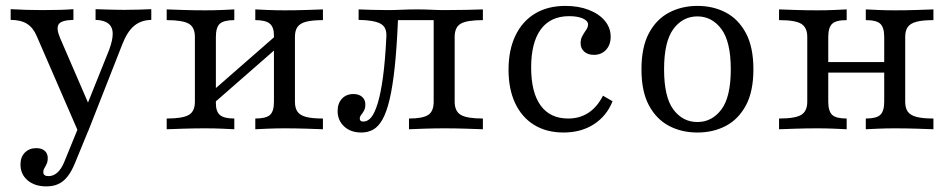

<svg xmlns="http://www.w3.org/2000/svg" viewBox="-20 -447 3280 664"><path d="M250 7.3 106.5 -323.4Q94.4 -351.6 73 -364.9Q51.6 -378.2 16.9 -378.2V-415.3Q46 -413.7 71.4 -412.9Q96.8 -412.1 127.4 -412.1Q163.7 -412.1 189.1 -412.9Q214.5 -413.7 233.9 -415.3V-378.2Q192.7 -377.4 183.1 -363.3Q173.4 -349.2 187.9 -315.3L291.1 -76.6L277.4 -75L357.3 -274.2Q370.2 -308.9 369.8 -331.5Q369.4 -354 354.4 -365.7Q339.5 -377.4 310.5 -378.2V-415.3Q332.3 -414.5 347.6 -414.1Q362.9 -413.7 377.8 -413.3Q392.7 -412.9 411.3 -412.9Q437.1 -412.9 461.3 -413.7Q485.5 -414.5 503.2 -415.3V-378.2Q467.7 -377.4 444 -357.7Q420.2 -337.9 403.2 -294.4L284.7 7.3ZM140.3 197.6Q100 197.6 75.4 176.6Q50.8 155.6 50.8 121.8Q50.8 96 66.1 80.6Q81.5 65.3 105.6 65.3Q124.2 65.3 134.7 74.6Q145.2 83.9 145.2 100Q145.2 111.3 141.5 119.4Q137.9 127.4 133.9 133.9Q129.8 140.3 129.8 148.4Q129.8 162.1 147.6 162.1Q164.5 162.1 178.2 150Q191.9 137.9 201.6 114.5L254 -13.7L284.7 6.5L238.7 118.5Q227.4 146 213.3 163.7Q199.2 181.5 181.5 189.5Q163.7 197.6 140.3 197.6Z M862.9 0V-37.1Q899.2 -37.1 913.3 -49.2Q927.4 -61.3 927.4 -95.2V-325Q927.4 -353.2 912.9 -365.3Q898.4 -377.4 862.9 -377.4V-414.5Q877.4 -413.7 906 -412.5Q934.7 -411.3 964.5 -411.3Q1000.8 -411.3 1039.5 -412.5Q1078.2 -413.7 1096.8 -414.5V-377.4Q1061.3 -377.4 1039.9 -372.2Q1018.5 -366.9 1009.3 -354.4Q1000 -341.9 1000 -319.4V-95.2Q1000 -72.6 1009.3 -60.1Q1018.5 -47.6 1039.9 -42.3Q1061.3 -37.1 1096.8 -37.1V0Q1078.2 -0.8 1039.5 -2Q1000.8 -3.2 964.5 -3.2Q934.7 -3.2 906 -2Q877.4 -0.8 862.9 0ZM556.5 0V-37.1Q610.5 -37.1 632.3 -49.2Q654 -61.3 654 -95.2V-319.4Q654 -353.2 632.3 -365.3Q610.5 -377.4 556.5 -377.4V-414.5Q575.8 -413.7 614.5 -412.5Q653.2 -411.3 688.7 -411.3Q719.4 -411.3 748 -412.5Q776.6 -413.7 790.3 -414.5V-377.4Q754.8 -377.4 740.7 -365.3Q726.6 -353.2 726.6 -319.4V-89.5Q726.6 -61.3 740.7 -49.2Q754.8 -37.1 790.3 -37.1V0Q776.6 -0.8 748 -2Q719.4 -3.2 688.7 -3.2Q653.2 -3.2 614.5 -2Q575.8 -0.8 556.5 0ZM712.1 -83.9 691.9 -112.1 941.9 -330.6 962.1 -302.4Z M1229.8 11.3Q1192.7 11.3 1170.2 -9.7Q1147.6 -30.6 1147.6 -62.9Q1147.6 -89.5 1162.5 -105.6Q1177.4 -121.8 1202.4 -121.8Q1221 -121.8 1232.3 -112.1Q1243.5 -102.4 1243.5 -85.5Q1243.5 -72.6 1238.7 -64.1Q1233.9 -55.6 1229 -49.6Q1224.2 -43.5 1224.2 -37.1Q1224.2 -26.6 1236.3 -26.6Q1251.6 -26.6 1263.7 -41.1Q1275.8 -55.6 1286.3 -89.9Q1296.8 -124.2 1304.4 -180.2Q1312.1 -236.3 1316.1 -319.4Q1318.5 -353.2 1295.6 -365.3Q1272.6 -377.4 1220.2 -378.2V-414.5Q1237.1 -413.7 1265.7 -412.9Q1294.4 -412.1 1324.2 -412.1Q1344.4 -412.1 1368.5 -413.3Q1392.7 -414.5 1421 -414.5Q1449.2 -414.5 1472.2 -413.3Q1495.2 -412.1 1517.7 -412.1Q1555.6 -412.1 1593.1 -412.9Q1630.6 -413.7 1650 -414.5V-377.4Q1595.2 -377.4 1573.8 -365.3Q1552.4 -353.2 1552.4 -319.4V-95.2Q1552.4 -62.1 1573.8 -49.6Q1595.2 -37.1 1650 -37.1V0Q1630.6 -0.8 1591.9 -2Q1553.2 -3.2 1516.9 -3.2Q1482.3 -3.2 1446.8 -2Q1411.3 -0.8 1394.4 0V-37.1Q1441.9 -37.1 1460.9 -49.6Q1479.8 -62.1 1479.8 -95.2V-380.6L1483.1 -377.4H1350L1356.5 -381.5Q1352.4 -283.9 1345.2 -215.7Q1337.9 -147.6 1327.4 -103.2Q1316.9 -58.9 1302.8 -33.9Q1288.7 -8.9 1270.6 1.2Q1252.4 11.3 1229.8 11.3Z M1929 11.3Q1870.2 11.3 1827.4 -14.9Q1784.7 -41.1 1761.7 -89.9Q1738.7 -138.7 1738.7 -205.6Q1738.7 -274.2 1762.5 -323.8Q1786.3 -373.4 1830.2 -400Q1874.2 -426.6 1935.5 -426.6Q1980.6 -426.6 2016.1 -412.9Q2051.6 -399.2 2071.8 -375Q2091.9 -350.8 2091.9 -320.2Q2091.9 -291.9 2075.8 -274.6Q2059.7 -257.3 2033.9 -257.3Q2012.9 -257.3 2000.4 -268.5Q1987.9 -279.8 1987.9 -297.6Q1987.9 -312.1 1994.4 -323.4Q2000.8 -334.7 2007.3 -344Q2013.7 -353.2 2013.7 -362.1Q2013.7 -375 1995.6 -383.1Q1977.4 -391.1 1948.4 -391.1Q1883.9 -391.1 1850.4 -345.6Q1816.9 -300 1816.9 -213.7Q1816.9 -127.4 1849.6 -82.3Q1882.3 -37.1 1945.2 -37.1Q1984.7 -37.1 2014.9 -56.9Q2045.2 -76.6 2065.3 -116.1L2098.4 -96.8Q2078.2 -46 2033.9 -17.3Q1989.5 11.3 1929 11.3Z M2391.9 11.3Q2337.1 11.3 2293.5 -11.7Q2250 -34.7 2224.2 -82.7Q2198.4 -130.6 2198.4 -207.3Q2198.4 -283.9 2224.2 -332.3Q2250 -380.6 2294 -403.6Q2337.9 -426.6 2391.9 -426.6Q2446.8 -426.6 2490.3 -403.6Q2533.9 -380.6 2559.7 -332.3Q2585.5 -283.9 2585.5 -207.3Q2585.5 -130.6 2559.7 -82.7Q2533.9 -34.7 2490.3 -11.7Q2446.8 11.3 2391.9 11.3ZM2391.9 -25Q2441.9 -25 2474.6 -68.1Q2507.3 -111.3 2507.3 -207.3Q2507.3 -303.2 2474.6 -346.8Q2441.9 -390.3 2391.9 -390.3Q2341.1 -390.3 2308.9 -346.8Q2276.6 -303.2 2276.6 -207.3Q2276.6 -111.3 2308.9 -68.1Q2341.1 -25 2391.9 -25Z M2974.2 0V-37.1Q3011.3 -37.1 3024.6 -50Q3037.9 -62.9 3037.9 -95.2V-319.4Q3037.9 -351.6 3024.6 -364.5Q3011.3 -377.4 2974.2 -377.4V-414.5Q2988.7 -413.7 3017.3 -412.5Q3046 -411.3 3075 -411.3Q3112.1 -411.3 3150.4 -412.5Q3188.7 -413.7 3208.1 -414.5V-377.4Q3171 -377.4 3149.6 -371.8Q3128.2 -366.1 3119.4 -353.6Q3110.5 -341.1 3110.5 -319.4V-95.2Q3110.5 -73.4 3119.4 -60.9Q3128.2 -48.4 3149.6 -42.7Q3171 -37.1 3208.1 -37.1V0Q3188.7 -0.8 3150.4 -2Q3112.1 -3.2 3075 -3.2Q3046 -3.2 3017.3 -2Q2988.7 -0.8 2974.2 0ZM2674.2 0V-37.1Q2730.6 -37.1 2751.2 -50Q2771.8 -62.9 2771.8 -95.2V-319.4Q2771.8 -351.6 2751.2 -364.5Q2730.6 -377.4 2674.2 -377.4V-414.5Q2693.5 -413.7 2732.3 -412.5Q2771 -411.3 2806.5 -411.3Q2836.3 -411.3 2864.9 -412.5Q2893.5 -413.7 2908.1 -414.5V-377.4Q2871 -377.4 2857.7 -364.5Q2844.4 -351.6 2844.4 -319.4V-95.2Q2844.4 -62.9 2857.7 -50Q2871 -37.1 2908.1 -37.1V0Q2893.5 -0.8 2864.9 -2Q2836.3 -3.2 2806.5 -3.2Q2771 -3.2 2732.3 -2Q2693.5 -0.8 2674.2 0ZM2817.7 -196V-232.3H3064.5V-196Z"/></svg>

Font: Playfair 9pt Light
Style: Regular
Weight: 300
Designer: Claus Eggers Sørensen
Foundry: Claus Eggers Sørensen
Version: Version 2.001;gftools[0.9.30]